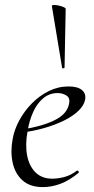

<svg xmlns="http://www.w3.org/2000/svg" viewBox="-20 -752 383 784"><path d="M155.2 12Q102 12 71.5 -15.8Q41 -43.6 31.5 -88.6Q22 -133.6 31.8 -185Q38.2 -222.4 58.8 -260.5Q79.4 -298.6 110.2 -329.9Q141 -361.2 179.2 -380.1Q217.4 -399 260.4 -399Q296.6 -399 314.3 -384.6Q332 -370.2 327.6 -345Q323 -321.4 300.2 -299.4Q277.4 -277.4 241.1 -259.6Q204.8 -241.8 160.3 -229.1Q115.8 -216.4 68.2 -210.6L70.2 -223.6Q146.8 -234.6 199.2 -259.3Q251.6 -284 261 -324Q268.2 -350.8 252.1 -361.4Q236 -372 215.6 -372Q182.2 -372 156.9 -351.1Q131.6 -330.2 115.7 -295.2Q99.8 -260.2 92.8 -218Q82.4 -162.2 90.6 -118.2Q98.8 -74.2 124.8 -48.3Q150.8 -22.4 193.4 -22.4Q217.2 -22.4 243.3 -29.4Q269.4 -36.4 293.8 -55Q296.6 -57 300.1 -53Q303.6 -49 300.8 -46.2Q262.8 -14.8 226.7 -1.4Q190.6 12 155.2 12ZM233.6 -475 191.8 -727Q191.6 -731.4 200 -731.6Q208.4 -731.8 219.8 -729.3Q231.2 -726.8 239.7 -723.1Q248.2 -719.4 248.2 -716L243.6 -476Q243.6 -474 238.7 -473Q233.8 -472 233.6 -475Z"/></svg>

Font: Cormorant Infant Light
Style: Italic
Weight: 300
Italic angle: -10°
Designer: Christian Thalmann (Catharsis Fonts)
Foundry: Catharsis Fonts
Version: Version 4.001